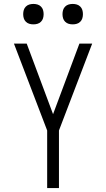

<svg xmlns="http://www.w3.org/2000/svg" viewBox="-20 -957 540 977"><path d="M220 0V-293L51 -735H116L250 -376L384 -735H449L280 -293V0ZM350 -833Q339 -833 329 -836Q319 -839 311.5 -846.5Q304 -854 301 -864Q298 -874 298 -885Q298 -896 301 -906Q304 -916 311.5 -923.5Q319 -931 329 -934Q339 -937 350 -937Q361 -937 371 -934Q381 -931 388.5 -923.5Q396 -916 399 -906Q402 -896 402 -885Q402 -874 399 -864Q396 -854 388.5 -846.5Q381 -839 371 -836Q361 -833 350 -833ZM150 -833Q139 -833 129 -836Q119 -839 111.5 -846.5Q104 -854 101 -864Q98 -874 98 -885Q98 -896 101 -906Q104 -916 111.5 -923.5Q119 -931 129 -934Q139 -937 150 -937Q161 -937 171 -934Q181 -931 188.5 -923.5Q196 -916 199 -906Q202 -896 202 -885Q202 -874 199 -864Q196 -854 188.5 -846.5Q181 -839 171 -836Q161 -833 150 -833Z"/></svg>

Font: Iosevka Light
Style: Regular
Weight: 300
Monospace: yes
Designer: Belleve Invis
Foundry: Belleve Invis
Version: Version 32.5.0; ttfautohint (v1.8.4)